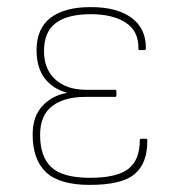

<svg xmlns="http://www.w3.org/2000/svg" viewBox="-20 -510 503 541"><path d="M233 11Q148 11 110 -24.5Q72 -60 72 -131Q72 -182 99.5 -211.5Q127 -241 168 -248V-249Q128 -260 105.5 -290Q83 -320 83 -369Q83 -429 122 -459.5Q161 -490 236 -490Q310 -490 351 -459.5Q392 -429 391 -373Q391 -369 387 -369H373Q370 -369 370 -373Q371 -422 334.5 -446Q298 -470 236 -470Q170 -470 137 -445Q104 -420 104 -366Q104 -315 136 -286Q168 -257 223 -257H304Q308 -257 308 -253V-241Q308 -237 304 -237H221Q161 -237 127 -211Q93 -185 93 -130Q93 -68 125 -38.5Q157 -9 234 -9Q309 -9 341.5 -34Q374 -59 374 -116Q374 -119 378 -119H392Q395 -119 395 -115Q396 -51 360 -20Q324 11 233 11Z"/></svg>

Font: Sofia Sans Semi Condensed Thin
Style: Regular
Weight: 250
Version: Version 4.100